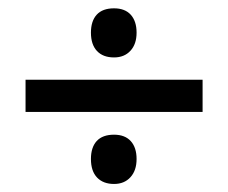

<svg xmlns="http://www.w3.org/2000/svg" viewBox="-20 -550 554 466"><path d="M256.8 -410.6Q230 -410.6 215.3 -426.3Q200.7 -441.9 200.7 -470.7Q200.7 -499 214.8 -514.4Q229 -529.8 256.8 -529.8Q283.2 -529.8 297.4 -514.2Q311.5 -498.5 311.5 -470.7Q311.5 -442.9 296.6 -426.8Q281.7 -410.6 256.8 -410.6ZM471.7 -278.3H42V-356.4H471.7ZM256.8 -103.5Q230.5 -103.5 215.6 -119.1Q200.7 -134.8 200.7 -164.1Q200.7 -192.4 214.8 -207.8Q229 -223.1 256.8 -223.1Q283.2 -223.1 297.4 -207.5Q311.5 -191.9 311.5 -164.1Q311.5 -136.2 296.6 -119.9Q281.7 -103.5 256.8 -103.5Z"/></svg>

Font: Khula Semibold
Style: Regular
Weight: 600
Designer: Erin McLaughlin, Steve Matteson
Version: Version 1.000;PS 1.0;hotconv 1.0.72;makeotf.lib2.5.5900